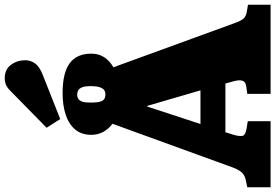

<svg xmlns="http://www.w3.org/2000/svg" viewBox="-197 -973 1170 816"><g transform="rotate(-90 388.0 -565.0)"><path d="M0 0V-99L33 -106Q53 -111 64 -123.5Q75 -136 84 -160L270 -672Q248 -688 235.5 -711Q223 -734 223 -762Q223 -804 246 -831Q269 -858 309 -871Q349 -884 400 -884Q486 -884 527 -854Q568 -824 568 -762Q568 -731 553 -707.5Q538 -684 510 -668L697 -155Q708 -124 718 -114Q728 -104 747 -101L776 -96V0H397V-99L432 -104Q449 -107 453 -120Q457 -133 451 -156L441 -192H234L224 -160Q217 -138 218 -122.5Q219 -107 250 -102L281 -97V0ZM269 -298H412L346 -524H343ZM395 -702Q406 -702 413.5 -707.5Q421 -713 425.5 -727Q430 -741 430 -763Q430 -789 425 -801Q420 -813 412 -817.5Q404 -822 394 -822Q383 -822 375 -816.5Q367 -811 363.5 -798.5Q360 -786 360 -763Q360 -738 364 -724.5Q368 -711 376 -706.5Q384 -702 395 -702ZM290 -894 253 -952 408 -1104Q425 -1121 437.5 -1125.5Q450 -1130 463 -1130Q501 -1130 520.5 -1103.5Q540 -1077 540 -1043Q540 -1020 526.5 -1001Q513 -982 477 -968Z"/></g></svg>

Font: Literata Black
Style: Regular
Weight: 900
Designer: Latin by Veronika Burian and Jose Scaglione. Greek by Irene Vlachou. Cyrillic by Vera Evstafieva.
Foundry: TypeTogether
Version: Version 3.103;gftools[0.9.29]